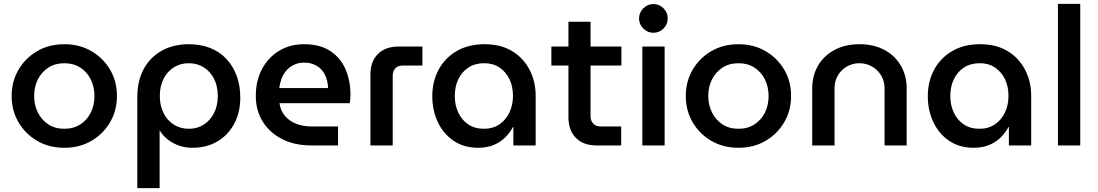

<svg xmlns="http://www.w3.org/2000/svg" viewBox="-20 -750 5659 990"><path d="M312 12Q233 12 172 -23.5Q111 -59 75.5 -119.5Q40 -180 40 -255Q40 -330 75.5 -390.5Q111 -451 172 -486.5Q233 -522 312 -522Q390 -522 451 -486.5Q512 -451 547.5 -391Q583 -331 583 -255Q583 -180 547.5 -119.5Q512 -59 451 -23.5Q390 12 312 12ZM312 -86Q359 -86 394 -108.5Q429 -131 448 -169Q467 -207 467 -255Q467 -302 448 -340.5Q429 -379 394 -401.5Q359 -424 312 -424Q264 -424 229.5 -401.5Q195 -379 175.5 -341Q156 -303 156 -255Q156 -208 175.5 -169.5Q195 -131 229.5 -108.5Q264 -86 312 -86Z M953 -522Q1015 -522 1064 -502.5Q1113 -483 1147.5 -446Q1182 -409 1200.5 -358.5Q1219 -308 1219 -247Q1219 -170 1187.5 -111.5Q1156 -53 1100.5 -20.5Q1045 12 972 12Q936 12 904 1Q872 -10 846 -30Q820 -50 804 -77H803V220H688V-249Q688 -334 721.5 -395Q755 -456 815 -489Q875 -522 953 -522ZM953 -424Q910 -424 876 -402.5Q842 -381 823 -343Q804 -305 804 -255Q804 -206 823 -167.5Q842 -129 876 -107.5Q910 -86 954 -86Q998 -86 1031.5 -108Q1065 -130 1084 -168Q1103 -206 1103 -255Q1103 -305 1084 -343Q1065 -381 1031 -402.5Q997 -424 953 -424Z M1586 0Q1500 0 1435.5 -32.5Q1371 -65 1335 -122.5Q1299 -180 1299 -255Q1299 -334 1331 -394Q1363 -454 1419 -488Q1475 -522 1548 -522Q1630 -522 1683 -487Q1736 -452 1761.5 -393Q1787 -334 1787 -261Q1787 -251 1786 -238Q1785 -225 1783 -218H1421Q1427 -178 1450 -151.5Q1473 -125 1508 -111.5Q1543 -98 1586 -98H1723V0ZM1420 -296H1672Q1671 -315 1666.5 -334Q1662 -353 1652.5 -370Q1643 -387 1628.5 -399.5Q1614 -412 1594 -419.5Q1574 -427 1548 -427Q1518 -427 1495 -415.5Q1472 -404 1456 -385.5Q1440 -367 1431.5 -343.5Q1423 -320 1420 -296Z M1890 0V-365Q1890 -433 1928.5 -471.5Q1967 -510 2035 -510H2158V-412H2056Q2032 -412 2018.5 -398Q2005 -384 2005 -360V0Z M2445 12Q2372 12 2319 -24Q2266 -60 2237.5 -120.5Q2209 -181 2209 -254Q2209 -330 2241.5 -390.5Q2274 -451 2334.5 -486.5Q2395 -522 2479 -522Q2562 -522 2620.5 -486.5Q2679 -451 2710.5 -390.5Q2742 -330 2742 -256V0H2627V-95H2625Q2610 -67 2586 -42.5Q2562 -18 2527 -3Q2492 12 2445 12ZM2476 -86Q2521 -86 2554.5 -108.5Q2588 -131 2606.5 -169.5Q2625 -208 2625 -256Q2625 -304 2607 -341.5Q2589 -379 2556 -401.5Q2523 -424 2477 -424Q2429 -424 2395 -401.5Q2361 -379 2343 -341Q2325 -303 2325 -255Q2325 -208 2343 -169.5Q2361 -131 2394.5 -108.5Q2428 -86 2476 -86Z M3056 0Q2988 0 2949.5 -39Q2911 -78 2911 -145V-638H3025V-150Q3025 -127 3039 -112.5Q3053 -98 3076 -98H3183V0ZM2823 -412V-510H3184V-412Z M3292 0V-510H3407V0ZM3349 -581Q3319 -581 3297 -603Q3275 -625 3275 -655Q3275 -685 3297 -707Q3319 -729 3349 -729Q3380 -729 3401.5 -707Q3423 -685 3423 -655Q3423 -625 3401.5 -603Q3380 -581 3349 -581Z M3788 12Q3709 12 3648 -23.5Q3587 -59 3551.5 -119.5Q3516 -180 3516 -255Q3516 -330 3551.5 -390.5Q3587 -451 3648 -486.5Q3709 -522 3788 -522Q3866 -522 3927 -486.5Q3988 -451 4023.5 -391Q4059 -331 4059 -255Q4059 -180 4023.5 -119.5Q3988 -59 3927 -23.5Q3866 12 3788 12ZM3788 -86Q3835 -86 3870 -108.5Q3905 -131 3924 -169Q3943 -207 3943 -255Q3943 -302 3924 -340.5Q3905 -379 3870 -401.5Q3835 -424 3788 -424Q3740 -424 3705.5 -401.5Q3671 -379 3651.5 -341Q3632 -303 3632 -255Q3632 -208 3651.5 -169.5Q3671 -131 3705.5 -108.5Q3740 -86 3788 -86Z M4168 0V-294Q4168 -360 4198 -411.5Q4228 -463 4283 -492.5Q4338 -522 4412 -522Q4486 -522 4540.5 -492.5Q4595 -463 4625 -411.5Q4655 -360 4655 -294V0H4541V-293Q4541 -332 4523 -361.5Q4505 -391 4475.5 -407.5Q4446 -424 4411 -424Q4377 -424 4347.5 -407.5Q4318 -391 4300.5 -361.5Q4283 -332 4283 -293V0Z M5000 12Q4927 12 4874 -24Q4821 -60 4792.5 -120.5Q4764 -181 4764 -254Q4764 -330 4796.5 -390.5Q4829 -451 4889.5 -486.5Q4950 -522 5034 -522Q5117 -522 5175.5 -486.5Q5234 -451 5265.5 -390.5Q5297 -330 5297 -256V0H5182V-95H5180Q5165 -67 5141 -42.5Q5117 -18 5082 -3Q5047 12 5000 12ZM5031 -86Q5076 -86 5109.5 -108.5Q5143 -131 5161.5 -169.5Q5180 -208 5180 -256Q5180 -304 5162 -341.5Q5144 -379 5111 -401.5Q5078 -424 5032 -424Q4984 -424 4950 -401.5Q4916 -379 4898 -341Q4880 -303 4880 -255Q4880 -208 4898 -169.5Q4916 -131 4949.5 -108.5Q4983 -86 5031 -86Z M5435 0V-730H5550V0Z"/></svg>

Font: MuseoModerno Thin Medium
Style: Regular
Weight: 500
Version: Version 1.003